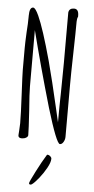

<svg xmlns="http://www.w3.org/2000/svg" viewBox="-66 -817 545 1119"><g transform="rotate(5 206.0 -257.0)"><path d="M225 -191Q155 -432 104 -634V-306Q104 -264 112 -163Q119 -53 119 -21Q119 -12 108 -5.5Q97 1 83 1Q62 1 62 -15L64 -44Q66 -76 66 -86Q66 -139 60 -254Q54 -371 54 -396V-524Q54 -555 57 -616Q61 -669 61 -708V-714Q61 -764 83 -764Q96 -764 116 -720Q149 -648 200 -462Q229 -354 268 -184Q267 -188 284 -115L285 -110Q285 -207 287 -284L289 -458V-754Q293 -779 321 -779Q348 -779 348 -740V-734Q342 -722 342 -705Q342 -644 339 -521Q336 -397 336 -335V-30Q336 -14 327.5 0.5Q319 15 307 15Q287 15 225 -191ZM148 257Q148 250 180.5 186.5Q213 123 237 85Q238 83 242 83Q249 83 257 90Q265 97 265 105Q265 125 247 158Q229 191 204.5 221.5Q180 252 164 263Q160 265 158 265H156Q148 265 148 257Z"/></g></svg>

Font: Amatic SC
Style: Bold
Weight: 700
Designer: Multiple Designers
Foundry: Vernon Adams
Version: Version 2.505